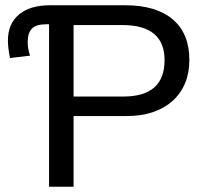

<svg xmlns="http://www.w3.org/2000/svg" viewBox="-20 -708 794 728"><path d="M455 -688Q572 -688 635 -634.5Q698 -581 698 -481Q698 -383 634 -325Q569 -268 461 -268H259V0H166V-616H155Q117 -616 101 -599.5Q85 -583 85 -548Q85 -524 94 -497L18 -488Q10 -526 10 -554Q10 -618 52 -653Q94 -688 169 -688ZM604 -480Q604 -613 444 -613H259V-342H448Q604 -342 604 -480Z"/></svg>

Font: Libra Sans
Style: Regular
Weight: 400
Foundry: Context Ltd
Version: Version 1.000; ttfautohint (v1.3)